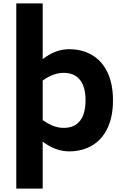

<svg xmlns="http://www.w3.org/2000/svg" viewBox="-20 -866 679 1120"><path d="M639 -281Q639 -184 606.5 -117Q574 -50 516 -16.5Q458 17 383 17Q304 17 229 -40V234H75V-846H229V-521Q303 -579 383 -579Q458 -579 516 -545.5Q574 -512 606.5 -445Q639 -378 639 -281ZM479 -281Q479 -359 446.5 -400Q414 -441 351 -441Q291 -441 229 -396V-166Q292 -120 351 -120Q414 -120 446.5 -161Q479 -202 479 -281Z"/></svg>

Font: Biryani ExtraBold
Style: Regular
Weight: 800
Designer: Dan Reynolds and Mathieu Reguer
Foundry: Dan Reynolds and Mathieu Reguer
Version: Version 1.004; ttfautohint (v1.1) -l 5 -r 5 -G 72 -x 0 -D la